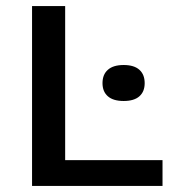

<svg xmlns="http://www.w3.org/2000/svg" viewBox="-20 -615 566 635"><path d="M86 0V-595H195.5V-85.5H517.5V0ZM389 -281Q354.5 -281 336.8 -296.5Q319 -312 319 -340Q319 -368.5 336.8 -384.2Q354.5 -400 389 -400Q423.5 -400 441 -384.2Q458.5 -368.5 458.5 -340Q458.5 -312 441 -296.5Q423.5 -281 389 -281Z"/></svg>

Font: Encode Sans SC SemiExpanded Medium
Style: Regular
Weight: 500
Width: 6
Designer: Multiple Designers
Foundry: Impallari Type
Version: Version 3.002